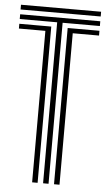

<svg xmlns="http://www.w3.org/2000/svg" viewBox="-56 -836 487 873"><g transform="rotate(5 187.5 -400.0)"><path d="M174.7 0V-734.8H3.9V-756.5H369.6V-734.8H199.6V0ZM124.7 0V-691.3H3.9V-713.1H149.7V0ZM224.6 0V-713.1H369.6V-691.3H249.6V0ZM3.9 -778.3V-800H369.6V-778.3Z"/></g></svg>

Font: Big Shoulders Inline Thin
Style: Regular
Weight: 100
Designer: Patric King
Foundry: XO Type Co
Version: Version 2.002